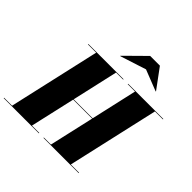

<svg xmlns="http://www.w3.org/2000/svg" viewBox="-291 -1244 1467 1467"><g transform="rotate(45 442.5 -510.0)"><path d="M568.5 -924.5 739.5 -857.5 741.5 -859.5 623.5 -1019.5H518.5L356.5 -859.5L359 -857ZM-45 -4.5V0H335V-4.5H256L338.5 -367.5H543.5L461 -4.5H385V0H765V-4.5H676L844 -745.5H930V-750H550V-745.5H629L544.5 -372H339.5L424 -745.5H500V-750H120V-745.5H209L41 -4.5Z"/></g></svg>

Font: Bodoni* 36pt Fatface
Style: Italic
Weight: 900
Italic angle: -13°
Version: Version 2.3